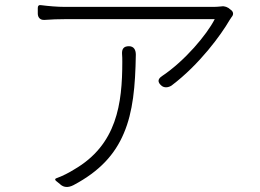

<svg xmlns="http://www.w3.org/2000/svg" viewBox="-20 -721 1020 752"><path d="M515 -646C647 -646 785 -646 821 -646C790 -585 704 -483 616 -424C597 -412 596 -399 613 -385C624 -376 640 -378 652 -386C762 -469 846 -585 879 -642C882 -646 884 -650 887 -654C895 -663 895 -673 886 -681L882 -684C873 -693 859 -698 848 -696C838 -695 826 -694 818 -694C755 -694 273 -694 235 -694C205 -694 170 -697 139 -701C132 -702 128 -698 128 -690V-671V-668C128 -652 138 -642 154 -643C181 -645 209 -646 235 -646C254 -646 382 -646 515 -646ZM465 -199C501 -283 510 -383 512 -507C512 -526 504 -540 485 -540C465 -540 457 -530 458 -510C459 -500 459 -489 459 -479C459 -315 438 -154 270 -57C251 -45 224 -31 201 -23C195 -21 194 -17 200 -12L215 0L217 2C230 13 247 15 268 4C370 -50 430 -116 465 -199Z"/></svg>

Font: GenSenRounded2 TW L
Style: Regular
Weight: 300
Version: Version 2.100;PS 2.1;hotconv 16.6.51;makeotf.lib2.5.65220 DE